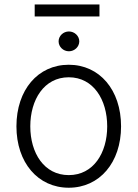

<svg xmlns="http://www.w3.org/2000/svg" viewBox="-20 -850 631 881"><path d="M295.5 11.4C436.8 11.4 535.5 -104 535.5 -270.2C535.5 -437.5 436.8 -552.9 295.5 -552.9C154.1 -552.9 55.4 -437.5 55.4 -270.2C55.4 -104 154.1 11.4 295.5 11.4ZM295.5 -46.5C182.2 -46.5 119 -148.1 119 -270.2C119 -392.4 182.2 -495.4 295.5 -495.4C408.7 -495.4 471.9 -392.4 471.9 -270.2C471.9 -148.1 408.7 -46.5 295.5 -46.5ZM436.4 -829.5H139.2V-774.5H436.4ZM296.2 -614.7C322.1 -614.7 343.8 -635.3 343.8 -660.2C343.8 -685 322.1 -705.6 296.2 -705.6C270.2 -705.6 248.9 -685 248.9 -660.2C248.9 -635.3 270.2 -614.7 296.2 -614.7Z"/></svg>

Font: Karasuma Gothic
Style: Light
Weight: 300
Designer: Rasmus Andersson / Ryoko Nishizuka
Foundry: rsms
Version: Version 1.00